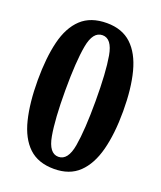

<svg xmlns="http://www.w3.org/2000/svg" viewBox="-136 -811 762 908"><g transform="rotate(20 244.5 -357.0)"><path d="M244 10Q164 10 117 -34.5Q70 -79 49.5 -162Q29 -245 29 -359Q29 -471 49 -553Q69 -635 116.5 -679.5Q164 -724 245 -724Q322 -724 369 -680Q416 -636 437.5 -554Q459 -472 459 -358Q459 -245 437.5 -162.5Q416 -80 369 -35Q322 10 244 10ZM244 -51Q292 -51 306 -132Q320 -213 320 -358Q320 -503 306 -583Q292 -663 245 -663Q197 -663 182.5 -583Q168 -503 168 -358Q168 -213 182.5 -132Q197 -51 244 -51Z"/></g></svg>

Font: Noto Serif Khmer Condensed
Style: Bold
Weight: 700
Width: 3
Designer: Danh Hong and the Monotype Design Team
Foundry: Monotype Imaging Inc.
Version: Version 2.004; ttfautohint (v1.8.4.7-5d5b)